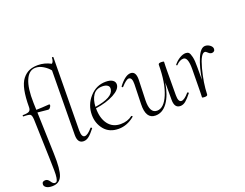

<svg xmlns="http://www.w3.org/2000/svg" viewBox="-177 -1046 2066 1618"><g transform="rotate(-20 856.0 -237.0)"><path d="M510 -77Q512 -80 518 -76Q524 -72 522 -69Q490 -28 467 -9.5Q444 9 419 9Q365 9 365 -65L371 -643Q350 -670 315.5 -691Q281 -712 247 -712Q188 -712 157.5 -641.5Q127 -571 131 -439L133 -376Q182 -377 247 -382Q256 -382 256 -374Q255 -364 245.5 -352.5Q236 -341 225 -343Q155 -351 134 -352L146 21Q151 165 128 220Q105 275 41 275Q6 275 -12 263Q-30 251 -30 235Q-30 207 1 207Q23 207 38.5 232Q54 257 71 257Q82 257 87.5 249.5Q93 242 97 219.5Q101 197 100.5 155.5Q100 114 98 47L87 -306Q85 -344 73 -352.5Q61 -361 12 -361Q8 -361 8 -367Q8 -373 12 -373Q53 -373 68 -382.5Q83 -392 83 -418Q83 -507 95.5 -568.5Q108 -630 134.5 -663.5Q161 -697 194 -711.5Q227 -726 273 -726Q333 -726 389 -696Q406 -708 407 -744Q407 -746 410.5 -747Q414 -748 417 -747Q420 -746 420 -743L413 -89Q413 -28 442 -28Q468 -28 510 -77Z M866 -53Q869 -55 873.5 -51Q878 -47 876 -44Q809 12 732 12Q649 12 603.5 -43.5Q558 -99 558 -175Q558 -265 617.5 -332Q677 -399 763 -399Q802 -399 823.5 -384.5Q845 -370 844 -345Q842 -302 775 -266Q708 -230 610 -216V-215Q610 -126 650 -73Q690 -20 762 -20Q824 -20 866 -53ZM722 -372Q667 -372 640 -333Q613 -294 610 -229Q772 -254 782 -324Q786 -348 769 -360Q752 -372 722 -372Z M1377 -77Q1380 -80 1385.5 -76Q1391 -72 1389 -69Q1357 -28 1334 -9.5Q1311 9 1286 9Q1233 9 1233 -65V-221Q1215 -111 1170.5 -49Q1126 13 1062 13Q975 13 979 -119L984 -297Q985 -358 954 -358Q932 -358 887 -308Q883 -304 878.5 -308Q874 -312 876 -316Q936 -395 984 -395Q1032 -395 1031 -320L1025 -138Q1022 -21 1088 -21Q1150 -21 1191 -119Q1232 -217 1233 -380Q1233 -394 1259 -394Q1281 -394 1283 -388Q1283 -387 1282.5 -375Q1282 -363 1281.5 -345Q1281 -327 1281 -312L1280 -89Q1280 -28 1309 -28Q1335 -28 1377 -77Z M1653 -396Q1676 -396 1696 -381Q1716 -366 1716 -347Q1716 -334 1707.5 -327Q1699 -320 1688 -320Q1671 -320 1657 -334.5Q1643 -349 1633 -349Q1597 -349 1565 -228.5Q1533 -108 1530 -6Q1530 8 1504 8Q1482 8 1481 2Q1481 1 1481.5 -12Q1482 -25 1482.5 -43Q1483 -61 1483 -74L1485 -249Q1486 -358 1444 -358Q1411 -358 1378 -323Q1377 -322 1375 -322.5Q1373 -323 1371.5 -325.5Q1370 -328 1370 -330Q1394 -360 1423.5 -377.5Q1453 -395 1478 -395Q1495 -395 1505.5 -386Q1516 -377 1524 -343Q1532 -309 1531 -249V-135Q1547 -242 1579.5 -319Q1612 -396 1653 -396Z"/></g></svg>

Font: Cormorant Upright Light
Style: Regular
Weight: 300
Designer: Christian Thalmann (Catharsis Fonts)
Foundry: Catharsis Fonts
Version: Version 3.302;PS 003.302;hotconv 1.0.88;makeotf.lib2.5.64775